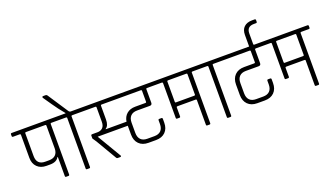

<svg xmlns="http://www.w3.org/2000/svg" viewBox="-89 -1436 3452 2000"><g transform="rotate(-20 1637.0 -436.0)"><path d="M225 -222H266Q314 -222 339 -247.5Q364 -273 364 -320V-572Q364 -581 354 -581H140Q130 -581 130 -572V-319Q130 -222 225 -222ZM-2 -623H506Q518 -623 518 -612V-593Q518 -581 506 -581H421Q412 -581 412 -572V-12Q412 0 400 0H375Q364 0 364 -12V-224H360Q334 -177 262 -177H221Q158 -177 120 -214.5Q82 -252 82 -316V-572Q82 -579 74 -581H-2Q-14 -581 -14 -593V-612Q-14 -623 -2 -623Z M653 -623H737Q749 -623 749 -612V-593Q749 -581 737 -581H653Q643 -581 643 -572V-12Q643 0 632 0H606Q595 0 595 -12V-572Q595 -581 585 -581H502Q490 -581 490 -593V-612Q490 -623 502 -623H595V-627Q537 -696 491 -764L429 -854Q426 -858 426 -863Q426 -872 437 -872H464Q475 -872 482 -862L630 -637Q639 -623 653 -623Z M732 -623H1580Q1592 -623 1592 -612V-593Q1592 -581 1580 -581H1482Q1472 -581 1472 -572V-422Q1472 -396 1447 -396H1305Q1258 -396 1233 -370Q1208 -344 1208 -296V-183Q1208 -135 1233 -109Q1258 -83 1305 -83H1384Q1431 -83 1456 -108.5Q1481 -134 1481 -182V-222Q1481 -235 1492 -235H1516Q1528 -235 1528 -222V-181Q1528 -115 1490 -77Q1452 -39 1386 -39H1302Q1236 -39 1198 -77.5Q1160 -116 1160 -182V-280H826L979 -22Q985 -16 985 -8Q985 0 974 0H946Q936 0 931 -10L797 -238L768 -281V-312Q768 -324 781 -324H841Q876 -324 898 -345.5Q920 -367 920 -413V-572Q920 -581 911 -581H732Q720 -581 720 -593V-612Q720 -623 732 -623ZM1424 -449V-572Q1424 -581 1415 -581H978Q969 -581 969 -572V-420Q969 -351 932 -328V-324H1162Q1170 -378 1206.5 -409Q1243 -440 1302 -440H1415Q1424 -440 1424 -449Z M1928 -346V-572Q1928 -581 1919 -581H1715Q1705 -581 1705 -572V-347Q1705 -337 1714 -337H1918Q1928 -337 1928 -346ZM1918 -294H1715Q1705 -294 1705 -285V-186Q1705 -174 1694 -174H1668Q1657 -174 1657 -186V-572Q1657 -581 1647 -581H1576Q1564 -581 1564 -593V-612Q1564 -623 1576 -623H2070Q2082 -623 2082 -612V-593Q2082 -581 2070 -581H1986Q1976 -581 1976 -572V-12Q1976 0 1965 0H1939Q1928 0 1928 -12V-285Q1928 -294 1918 -294Z M2197 0H2171Q2160 0 2160 -12V-572Q2160 -581 2150 -581H2067Q2055 -581 2055 -593V-612Q2055 -623 2067 -623H2302Q2314 -623 2314 -612V-593Q2314 -581 2302 -581H2218Q2208 -581 2208 -572V-12Q2208 0 2197 0Z M2508 -440H2621Q2630 -440 2630 -449V-572Q2630 -581 2621 -581H2297Q2285 -581 2285 -593V-612Q2285 -623 2297 -623H2786Q2798 -623 2798 -612V-593Q2798 -581 2786 -581H2688Q2678 -581 2678 -572V-422Q2678 -396 2653 -396H2511Q2464 -396 2439 -370Q2414 -344 2414 -296V-183Q2414 -135 2439 -109Q2464 -83 2511 -83H2590Q2637 -83 2662 -108.5Q2687 -134 2687 -182V-222Q2687 -235 2698 -235H2722Q2734 -235 2734 -222V-181Q2734 -115 2696 -77Q2658 -39 2592 -39H2508Q2442 -39 2404 -77.5Q2366 -116 2366 -182V-297Q2366 -363 2404 -401.5Q2442 -440 2508 -440Z M2686 -623V-598H2630V-751Q2630 -808 2662 -838.5Q2694 -869 2752 -869H2780Q2792 -869 2792 -857V-839Q2792 -827 2780 -827H2756Q2678 -827 2678 -750V-632Q2678 -623 2686 -623Z M3134 -346V-572Q3134 -581 3125 -581H2921Q2911 -581 2911 -572V-347Q2911 -337 2920 -337H3124Q3134 -337 3134 -346ZM3124 -294H2921Q2911 -294 2911 -285V-186Q2911 -174 2900 -174H2874Q2863 -174 2863 -186V-572Q2863 -581 2853 -581H2782Q2770 -581 2770 -593V-612Q2770 -623 2782 -623H3276Q3288 -623 3288 -612V-593Q3288 -581 3276 -581H3192Q3182 -581 3182 -572V-12Q3182 0 3171 0H3145Q3134 0 3134 -12V-285Q3134 -294 3124 -294Z"/></g></svg>

Font: Rajdhani
Style: Regular
Weight: 400
Designer: Satya Rajpurohit, Jyotish Sonowal
Foundry: Indian Type Foundry
Version: Version 1.201 February 1, 2022